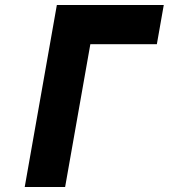

<svg xmlns="http://www.w3.org/2000/svg" viewBox="-20 -745 672 765"><path d="M206.5 -725H632.5L605 -569H340L239.5 0H78.5Z"/></svg>

Font: JuliaMono Black
Style: Italic
Weight: 900
Italic angle: -9°
Monospace: yes
Designer: cormullion
Foundry: corm
Version: Version 0.057; ttfautohint (v1.8.4)